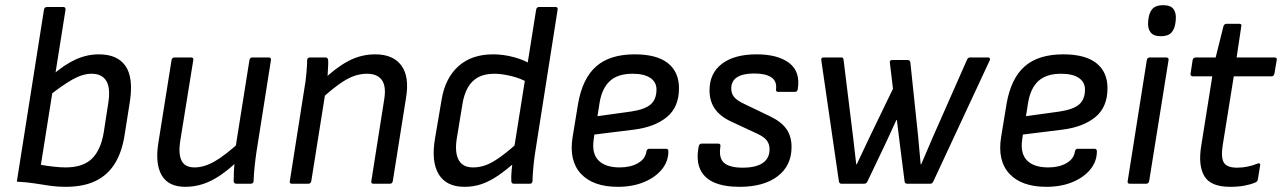

<svg xmlns="http://www.w3.org/2000/svg" viewBox="-20 -710 4954 742"><path d="M233 12Q202 12 174 8Q146 4 115.5 -1Q85 -6 45 -8L150 -673Q152 -683 162 -683H224Q235 -683 233 -671L138 -73Q160 -69 186.5 -66Q213 -63 233 -63Q301 -63 335.5 -97Q370 -131 381 -199L398 -309Q408 -369 391 -397Q374 -425 334 -425Q300 -425 260.5 -403Q221 -381 162 -334L179 -417Q228 -460 272 -480Q316 -500 362 -500Q434 -500 465 -455Q496 -410 482 -318L462 -191Q452 -124 424.5 -79Q397 -34 350 -11Q303 12 233 12Z M696 12Q631 12 605 -32.5Q579 -77 592 -158L643 -478Q645 -488 655 -488H718Q729 -488 727 -478L676 -162Q669 -114 682 -88.5Q695 -63 732 -63Q769 -63 810 -86.5Q851 -110 912 -166L898 -87Q863 -54 830.5 -32Q798 -10 765 1Q732 12 696 12ZM894 0Q889 0 886 -2.5Q883 -5 883 -10Q883 -29 884 -49Q885 -69 888 -90L889 -132L944 -478Q945 -483 948 -485.5Q951 -488 955 -488H1018Q1029 -488 1027 -477L971 -122Q967 -95 964 -66.5Q961 -38 960 -10Q960 0 948 0Z M1423 0Q1413 0 1415 -10L1465 -327Q1473 -377 1455.5 -401Q1438 -425 1398 -425Q1372 -425 1346 -415.5Q1320 -406 1289 -383.5Q1258 -361 1215 -323L1228 -400Q1277 -448 1326 -474Q1375 -500 1430 -500Q1499 -500 1531 -457Q1563 -414 1549 -331L1498 -10Q1496 0 1487 0ZM1108 0Q1098 0 1100 -10L1156 -366Q1161 -392 1164 -425.5Q1167 -459 1167 -477Q1167 -488 1179 -488H1237Q1242 -488 1244.5 -486Q1247 -484 1248 -478Q1249 -470 1248 -453Q1247 -436 1246 -417.5Q1245 -399 1243 -386L1240 -368L1183 -10Q1182 -6 1179.5 -3Q1177 0 1172 0Z M1775 12Q1705 12 1675.5 -36.5Q1646 -85 1661 -174L1687 -327Q1701 -409 1752 -454.5Q1803 -500 1886 -500Q1927 -500 1968 -488.5Q2009 -477 2028 -463L2022 -390Q1993 -407 1956 -416Q1919 -425 1890 -425Q1853 -425 1828 -411.5Q1803 -398 1788 -371.5Q1773 -345 1767 -307L1745 -173Q1737 -121 1752.5 -92Q1768 -63 1808 -63Q1835 -63 1859.5 -72.5Q1884 -82 1915 -104.5Q1946 -127 1990 -166L1976 -88Q1938 -54 1905 -31.5Q1872 -9 1841 1.5Q1810 12 1775 12ZM1966 0Q1961 0 1958.5 -2.5Q1956 -5 1956 -11Q1955 -26 1957 -49Q1959 -72 1961 -87L1966 -132L2052 -673Q2053 -678 2056 -680.5Q2059 -683 2063 -683H2126Q2137 -683 2135 -673L2047 -113Q2043 -86 2040.5 -56Q2038 -26 2038 -12Q2038 0 2028 0Z M2368 12Q2272 12 2225 -38.5Q2178 -89 2193 -181L2214 -309Q2231 -407 2284 -453.5Q2337 -500 2433 -500Q2518 -500 2561 -466Q2604 -432 2604 -369Q2604 -296 2557 -257.5Q2510 -219 2430 -209L2277 -190L2274 -168Q2267 -116 2293.5 -89.5Q2320 -63 2375 -63Q2417 -63 2445.5 -79.5Q2474 -96 2478 -124Q2480 -135 2489 -135H2554Q2563 -135 2563 -125Q2563 -86 2537.5 -55Q2512 -24 2468 -6Q2424 12 2368 12ZM2289 -261 2419 -279Q2472 -287 2494.5 -306.5Q2517 -326 2517 -364Q2517 -393 2493 -409Q2469 -425 2425 -425Q2367 -425 2336.5 -396.5Q2306 -368 2297 -312Z M2838 12Q2779 12 2740.5 -4.5Q2702 -21 2686 -55.5Q2670 -90 2680 -143Q2682 -155 2692 -155H2756Q2761 -155 2763 -152Q2765 -149 2764 -143Q2757 -98 2779 -80Q2801 -62 2850 -62Q2901 -62 2927.5 -80Q2954 -98 2954 -133Q2954 -153 2943.5 -167Q2933 -181 2907 -193L2804 -241Q2762 -261 2742 -290.5Q2722 -320 2722 -361Q2722 -427 2770 -463.5Q2818 -500 2904 -500Q2986 -500 3030 -466.5Q3074 -433 3063 -365Q3061 -355 3053 -355H2987Q2978 -355 2979 -365Q2983 -396 2961 -411Q2939 -426 2895 -426Q2851 -426 2828.5 -411.5Q2806 -397 2806 -368Q2806 -348 2817.5 -334.5Q2829 -321 2857 -308L2957 -260Q3000 -239 3019.5 -211Q3039 -183 3039 -142Q3039 -70 2985.5 -29Q2932 12 2838 12Z M3231 0Q3224 0 3222 -9L3154 -477Q3152 -488 3163 -488H3231Q3236 -488 3237.5 -486Q3239 -484 3240 -479L3276 -187Q3279 -159 3282.5 -131Q3286 -103 3289 -75H3291Q3304 -102 3316.5 -129Q3329 -156 3342 -183L3431 -367L3419 -467Q3417 -478 3428 -478H3488Q3496 -478 3498 -470L3528 -185Q3530 -157 3533 -130Q3536 -103 3538 -75H3540Q3551 -101 3562.5 -127.5Q3574 -154 3585 -180L3717 -479Q3719 -484 3722 -486Q3725 -488 3729 -488H3798Q3803 -488 3805 -485Q3807 -482 3805 -477L3587 -9Q3585 -5 3582.5 -2.5Q3580 0 3575 0H3486Q3477 0 3476 -8L3457 -157Q3454 -180 3451.5 -202Q3449 -224 3446 -246H3444Q3434 -224 3424 -202.5Q3414 -181 3404 -159L3332 -8Q3330 -4 3327 -2Q3324 0 3320 0Z M4024 12Q3928 12 3881 -38.5Q3834 -89 3849 -181L3870 -309Q3887 -407 3940 -453.5Q3993 -500 4089 -500Q4174 -500 4217 -466Q4260 -432 4260 -369Q4260 -296 4213 -257.5Q4166 -219 4086 -209L3933 -190L3930 -168Q3923 -116 3949.5 -89.5Q3976 -63 4031 -63Q4073 -63 4101.5 -79.5Q4130 -96 4134 -124Q4136 -135 4145 -135H4210Q4219 -135 4219 -125Q4219 -86 4193.5 -55Q4168 -24 4124 -6Q4080 12 4024 12ZM3945 -261 4075 -279Q4128 -287 4150.5 -306.5Q4173 -326 4173 -364Q4173 -393 4149 -409Q4125 -425 4081 -425Q4023 -425 3992.5 -396.5Q3962 -368 3953 -312Z M4346 0Q4336 0 4338 -10L4412 -478Q4414 -488 4424 -488H4486Q4491 -488 4494 -485.5Q4497 -483 4496 -478L4421 -10Q4420 -6 4417.5 -3Q4415 0 4410 0ZM4466 -570Q4438 -570 4426.5 -585Q4415 -600 4417 -625L4418 -635Q4421 -662 4434 -676Q4447 -690 4475 -690Q4504 -690 4515 -675Q4526 -660 4524 -635L4523 -625Q4520 -598 4507 -584Q4494 -570 4466 -570Z M4734 12Q4659 12 4634.5 -29Q4610 -70 4622 -145L4665 -415H4589Q4585 -415 4582.5 -418Q4580 -421 4581 -425L4589 -478Q4590 -483 4593.5 -485.5Q4597 -488 4601 -488H4678L4708 -608Q4711 -618 4720 -618H4769Q4780 -618 4777 -608L4759 -488H4905Q4916 -488 4914 -478L4905 -425Q4904 -421 4901.5 -418Q4899 -415 4894 -415H4748L4705 -147Q4698 -100 4710 -81Q4722 -62 4761 -62Q4782 -62 4803 -66.5Q4824 -71 4840 -78Q4845 -80 4848 -78Q4851 -76 4850 -71L4841 -16Q4840 -9 4832 -5Q4813 3 4789 7.5Q4765 12 4734 12Z"/></svg>

Font: Sofia Sans Hairline
Style: Italic
Weight: 1
Italic angle: -9°
Designer: Botio Nikoltchev, Ani Petrova
Foundry: lettersoup
Version: Version 4.102